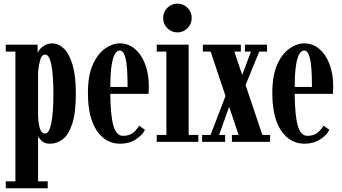

<svg xmlns="http://www.w3.org/2000/svg" viewBox="-20 -764 1842 1034"><path d="M11 250V212.5H63V-486H11V-523.5H182.5V-479.5Q183.5 -484.5 193 -496.8Q202.5 -509 219.8 -519.5Q237 -530 262 -530Q295.5 -530 324.5 -502Q353.5 -474 371 -414.2Q388.5 -354.5 388.5 -259Q388.5 -156.5 369.2 -97.8Q350 -39 318.5 -14.5Q287 10 250 10Q218.5 10 202.8 -6.8Q187 -23.5 185 -30V212.5H237V250ZM223 -45Q245 -45 256.2 -100.2Q267.5 -155.5 267.5 -257.5Q267.5 -361.5 256.5 -415.8Q245.5 -470 223.5 -470Q204.5 -470 196.8 -442.5Q189 -415 185 -378V-144.5Q186 -102 194.2 -73.5Q202.5 -45 223 -45Z M627.5 10Q549 10 501.2 -60.5Q453.5 -131 453.5 -263.5Q453.5 -358.5 480.2 -417.2Q507 -476 546.8 -503.2Q586.5 -530.5 625 -530.5Q671 -530.5 706.2 -500.8Q741.5 -471 761.5 -418.8Q781.5 -366.5 781.5 -299.5Q781.5 -278.5 780 -258.5H574Q575 -143 590.5 -87.8Q606 -32.5 642.5 -32.5Q678 -32.5 699 -50.8Q720 -69 729 -87.5L760.5 -65Q748.5 -37.5 712.2 -13.8Q676 10 627.5 10ZM625 -492Q611.5 -492 600 -474.8Q588.5 -457.5 581.5 -414.8Q574.5 -372 574 -296H667Q667 -406.5 656.5 -449.2Q646 -492 625 -492Z M936 -589.5Q903.5 -589.5 881 -612.2Q858.5 -635 858.5 -667.5Q858.5 -699 881 -721.8Q903.5 -744.5 936 -744.5Q967 -744.5 989.8 -721.8Q1012.5 -699 1012.5 -667.5Q1012.5 -635 989.8 -612.2Q967 -589.5 936 -589.5ZM824 0V-37.5H876V-486H824V-523.5H996V-37.5H1048V0Z M1068.5 0V-37.5H1114L1194.5 -247L1114.5 -486H1072.5V-523.5H1277V-486H1242L1284.5 -360.5L1331.5 -486H1299V-523.5H1418V-486H1376L1302.5 -306L1393 -37.5H1434.5V0H1229V-37.5H1265L1214 -188.5L1160 -37.5H1192.5V0Z M1620.5 10Q1542 10 1494.2 -60.5Q1446.5 -131 1446.5 -263.5Q1446.5 -358.5 1473.2 -417.2Q1500 -476 1539.8 -503.2Q1579.5 -530.5 1618 -530.5Q1664 -530.5 1699.2 -500.8Q1734.5 -471 1754.5 -418.8Q1774.5 -366.5 1774.5 -299.5Q1774.5 -278.5 1773 -258.5H1567Q1568 -143 1583.5 -87.8Q1599 -32.5 1635.5 -32.5Q1671 -32.5 1692 -50.8Q1713 -69 1722 -87.5L1753.5 -65Q1741.5 -37.5 1705.2 -13.8Q1669 10 1620.5 10ZM1618 -492Q1604.5 -492 1593 -474.8Q1581.5 -457.5 1574.5 -414.8Q1567.5 -372 1567 -296H1660Q1660 -406.5 1649.5 -449.2Q1639 -492 1618 -492Z"/></svg>

Font: Imbue 10pt
Style: Bold
Weight: 700
Designer: Tyler Finck
Foundry: Etcetera Type Company
Version: Version 1.102; ttfautohint (v1.8.3)